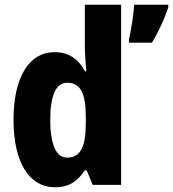

<svg xmlns="http://www.w3.org/2000/svg" viewBox="-20 -780 730 810"><path d="M212 10C272 10 306 -15 338 -61H346L371 0H491V-760H338V-584C338 -557 341 -519 344 -479H339C310 -532 269 -560 210 -560C104 -560 37 -456 37 -275C37 -95 103 10 212 10ZM690 -749V-760H546C544 -720 532 -647 524 -613V-600H621C650 -647 673 -699 690 -749ZM263 -115C218 -115 192 -167 192 -276C192 -378 217 -431 263 -431C321 -431 342 -384 342 -286V-260C342 -160 319 -115 263 -115Z"/></svg>

Font: Noto Sans Khmer UI Condensed ExtraBold
Style: Regular
Weight: 800
Width: 3
Designer: Danh Hong and the Monotype Design Team
Foundry: Monotype Imaging Inc.
Version: Version 2.002